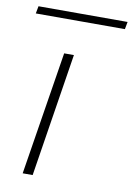

<svg xmlns="http://www.w3.org/2000/svg" viewBox="-82 -763 565 815"><g transform="rotate(10 200.5 -355.0)"><path d="M117 0H74L159 -532H201ZM11 -678 17 -710H401L395 -678Z"/></g></svg>

Font: Georama ExtraExtended ExtraLight
Style: Italic
Weight: 200
Width: 8
Italic angle: -9°
Designer: Jean-Baptiste Levee
Foundry: Production Type
Version: Version 1.000